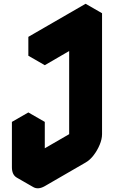

<svg xmlns="http://www.w3.org/2000/svg" viewBox="-20 -945 603 1016"><path d="M217 -700 520 -875V-235Q520 -209 507.5 -179Q495 -149 475.5 -123.5Q456 -98 433 -85L217 40Q182 60 156 45Q130 30 130 -10V-250L217 -300V-60L433 -185V-825Q433 -799 421 -769Q409 -739 389 -713.5Q369 -688 346 -675L217 -600ZM433 -825V-185L346 -235V-875ZM433 -185 217 -60 130 -110 346 -235ZM520 -875 217 -700 130 -750 433 -925ZM217 -700V-600L130 -650V-750ZM217 -300 130 -250 43 -300 130 -350ZM130 -250V-10Q130 30 156 45L69 -5Q43 -20 43 -60V-300Z"/></svg>

Font: Nabla
Style: Regular
Weight: 400
Designer: Arthur Reinders Folmer
Foundry: Typearture
Version: Version 1.002